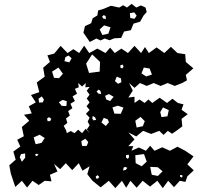

<svg xmlns="http://www.w3.org/2000/svg" viewBox="-20 -954 1045 992"><path d="M36 -57 28 -100 61 -129 49 -171 85 -197 69 -232 103 -250 93 -298 131 -330 104 -361 144 -368 129 -405 165 -425 140 -463 183 -478 170 -528 211 -558 203 -604 238 -634 225 -668 260 -677 293 -717 329 -680 359 -700 389 -680 415 -718 441 -680 483 -703 525 -680 549 -708 573 -680 607 -703 641 -680 675 -717 709 -680 729 -711 749 -680 789 -709 829 -680 863 -712 897 -680 937 -674 940 -634 979 -601 940 -567 946 -539 921 -525 883 -510 846 -525 810 -510 774 -525 738 -510 703 -525 675 -500 647 -525 666 -486 643 -450 675 -454V-422L701 -440L727 -422L747 -440L767 -422L805 -449L843 -422L871 -444L899 -422L928 -415L918 -387L950 -364L918 -340L922 -301L891 -278L869 -263L847 -278L825 -257L803 -278L761 -262L719 -278L684 -249L643 -270L675 -234L643 -199H669L659 -175L697 -192L734 -175L756 -201L778 -175L818 -193L858 -175L897 -196L937 -175L980 -146L948 -105L981 -74L948 -43L938 -14L909 -20L879 13L849 -20L821 18L793 -20L755 10L717 -20L686 16L654 -20L632 16L610 -20L576 18L542 -20L500 14L458 -20L431 -54L443 -95L406 -72L387 -111L353 -75L320 -111L291 -80L259 -107L277 -68L238 -51L246 -17L211 -20L180 2L148 -20L120 15L93 -20L59 12ZM497 -634 456 -673 425 -625 440 -577 495 -584ZM334 -667 318 -659 313 -638 338 -632 350 -653ZM615 -620 602 -617V-605L611 -600L618 -608ZM305 -573 282 -605 249 -584 259 -552 285 -550ZM753 -600 723 -605 711 -575 735 -559 765 -569ZM605 -549 583 -558 574 -535 590 -521 607 -529ZM325 -266 345 -277 365 -266 384 -284 404 -266 423 -289 443 -266 429 -286 443 -306 433 -326 443 -346 424 -366 443 -386 427 -405 443 -425 428 -445 443 -465 428 -485 443 -505 421 -503 423 -525 404 -507 384 -525 387 -503 367 -495 378 -470 355 -456 367 -432 344 -418 354 -395 332 -380 341 -357 321 -342 328 -319 309 -304 322 -280ZM499 -484 490 -491 479 -482 487 -471 503 -468ZM567 -454 543 -468 523 -459 529 -440 549 -432ZM196 -456 179 -444 182 -424 201 -425 207 -439ZM325 -431 304 -438 284 -426 299 -407 323 -406ZM618 -398 589 -408 561 -399 571 -367 604 -366ZM852 -385 822 -399 808 -375 814 -349 845 -353ZM471 -348 459 -355 457 -341 463 -332 477 -335ZM706 -350 679 -330 686 -295 718 -302 728 -328ZM245 -340 233 -349 223 -341 226 -328H239ZM536 -338 516 -345 504 -321 527 -303 543 -323ZM184 -258 154 -244 164 -209 195 -216 211 -241ZM436 -220 421 -237 400 -225 404 -200H428ZM110 -161 89 -158 82 -142 93 -118 110 -139ZM171 -160 162 -157 165 -147 172 -149 179 -155ZM724 -158 679 -152 681 -111 712 -95 738 -119ZM645 -155 631 -152V-140L641 -133L647 -143ZM638 -87 626 -92 618 -87 616 -73 630 -76ZM820 -69 795 -90 756 -92 764 -51 796 -45ZM917 -50 910 -49 911 -40 920 -37 924 -46ZM493 -39 485 -49 475 -43 476 -32 486 -31ZM411 -785 419 -819 451 -834 459 -860 483 -874 487 -900 512 -907 553 -924 596 -915 616 -927 636 -915 660 -934 684 -915 708 -926 732 -915 738 -892 722 -874 704 -842 670 -832 656 -798 621 -791 606 -758 570 -756 546 -746 521 -755 499 -745 478 -755 444 -737ZM686 -873 674 -890 651 -886 653 -861 675 -857ZM526 -871 516 -876 508 -869 512 -859 527 -855ZM551 -813 518 -823 495 -802 509 -773 540 -780Z"/></svg>

Font: Rubik Gemstones
Style: Regular
Weight: 400
Designer: Hubert and Fischer, NaN
Foundry: Hubert and Fischer, NaN
Version: Version 2.200